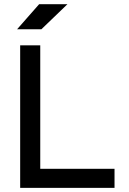

<svg xmlns="http://www.w3.org/2000/svg" viewBox="-20 -914 626 934"><path d="M78.1 0V-693.4H175.8V0ZM78.1 0V-92.8H537.1V0ZM63 -771.5 170.4 -893.6H308.1L181.2 -771.5Z"/></svg>

Font: Cascadia Code PL
Style: Regular
Weight: 400
Monospace: yes
Designer: Aaron Bell
Foundry: Saja Typeworks
Version: Version 2102.003